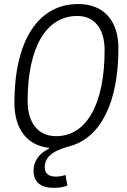

<svg xmlns="http://www.w3.org/2000/svg" viewBox="-20 -723 626 950"><path d="M247.1 206.5C271 206.5 294.4 203.1 313.5 195.3L303.7 142.6C290.5 147.5 273.9 150.9 256.3 150.9C220.2 150.9 201.2 134.8 201.2 104.5C201.2 41 267.1 16.1 324.7 0.5C477.5 -40.5 565.9 -214.8 565.9 -484.4C565.9 -621.6 492.2 -703.1 367.2 -703.1C168.5 -703.1 51.3 -521.5 51.3 -214.4C51.3 -84.5 113.8 -3.4 222.2 8.3V12.7C172.4 36.1 146 75.2 146 122.1C146 177.7 180.7 206.5 247.1 206.5ZM257.8 -49.3C168.9 -49.3 116.7 -114.3 116.7 -223.6C116.7 -487.8 208 -644 362.3 -644C447.3 -644 497.6 -581.1 497.6 -475.1C497.6 -207.5 408.2 -49.3 257.8 -49.3Z"/></svg>

Font: Cascadia Mono NF Light
Style: Italic
Weight: 300
Italic angle: -10°
Monospace: yes
Designer: Aaron Bell
Foundry: Saja Typeworks
Version: Version 2404.023